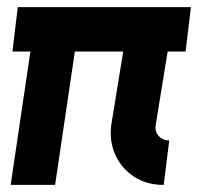

<svg xmlns="http://www.w3.org/2000/svg" viewBox="-20 -520 587 540"><path d="M10 0 65.5 -375H15L30 -500H517L502 -375H451.5L418 -169Q415 -150.5 426.2 -137.8Q437.5 -125 456 -125L440.5 0Q392.5 0 357.2 -23Q322 -46 304.5 -84.2Q287 -122.5 293 -169L326.5 -375H190.5L135 0Z"/></svg>

Font: Urbanist
Style: Bold Italic
Weight: 700
Italic angle: -8°
Designer: Corey Hu
Foundry: Corey Hu
Version: Version 1.330; ttfautohint (v1.8.4.7-5d5b)